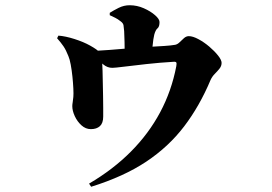

<svg xmlns="http://www.w3.org/2000/svg" viewBox="-20 -637 1040 733"><path d="M320 64Q412 10 480 -58.5Q548 -127 591.5 -208.5Q635 -290 653 -384Q655 -395 653 -398.5Q651 -402 641 -401Q590 -398 540 -392.5Q490 -387 454 -382.5Q418 -378 409 -378Q390 -378 375 -390.5Q360 -403 329 -429L330 -442Q366 -444 399.5 -446.5Q433 -449 460.5 -451.5Q488 -454 506 -455Q530 -457 556.5 -458.5Q583 -460 607 -461.5Q631 -463 649 -466Q658 -468 666 -476Q674 -484 682.5 -491.5Q691 -499 701 -499Q716 -499 737.5 -487.5Q759 -476 779 -459Q799 -442 812.5 -425Q826 -408 826 -397Q826 -385 818 -375Q810 -365 800 -355Q790 -345 784 -332Q742 -232 683 -154.5Q624 -77 538.5 -20Q453 37 328 76ZM327 -144Q307 -144 291 -158.5Q275 -173 265.5 -193.5Q256 -214 256 -232Q256 -238 257.5 -246.5Q259 -255 260 -267Q261 -278 260 -299Q259 -320 256.5 -344.5Q254 -369 250 -390.5Q246 -412 241 -423Q232 -446 222.5 -460Q213 -474 198 -491L203 -501Q230 -499 264.5 -488Q299 -477 324 -463Q351 -448 360 -437.5Q369 -427 370 -402Q371 -388 371.5 -366.5Q372 -345 372.5 -320Q373 -295 373.5 -270.5Q374 -246 374 -225.5Q374 -205 374 -192Q374 -167 361.5 -155.5Q349 -144 327 -144ZM456 -413Q456 -419 456 -436.5Q456 -454 455.5 -476.5Q455 -499 454 -518Q453 -532 451.5 -540.5Q450 -549 440 -556Q430 -564 420 -569Q410 -574 399 -579V-588Q413 -597 433 -607Q453 -617 475 -617Q503 -617 529 -605.5Q555 -594 572 -579Q589 -564 589 -553Q589 -535 581.5 -529Q574 -523 569 -505Q565 -489 562.5 -461.5Q560 -434 560 -416Z"/></svg>

Font: Noto Serif JP ExtraLight Black
Style: Regular
Weight: 900
Version: Version 2.003-H1;hotconv 1.1.1;makeotfexe 2.6.0